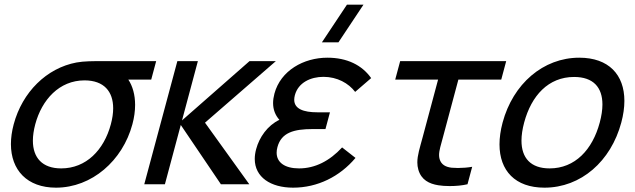

<svg xmlns="http://www.w3.org/2000/svg" viewBox="-20 -808 2784 842"><path d="M664.9 -540H434.4C388.4 -540 347.9 -540 315.7 -534C184.2 -509.5 77.9 -404 40.1 -263C31.9 -232.4 27.9 -203.3 27.9 -176.2C27.9 -62.6 98.5 15 225.6 15C382.6 15 517.9 -103.5 560.6 -263C568.7 -292.9 572.5 -321.5 572.5 -347.9C572.5 -392 561.8 -430.2 542.7 -459H643.2ZM248.3 -69.5C165.7 -69.5 124.2 -116.1 124.2 -191.1C124.2 -212.8 127.7 -236.9 134.6 -263C163.5 -370.7 239.9 -455.5 350.7 -455.5C351.1 -455.5 351.4 -455.5 351.7 -455.5C436 -455.1 476.3 -406.7 476.3 -333.2C476.3 -311.7 472.9 -288.2 466.1 -263C435.9 -150 357.8 -69.5 248.3 -69.5Z M612.7 0H703.2L772.8 -260L948.7 0H1073.2L879 -270L1189.8 -540H1074.3L778.2 -280L847.8 -540H757.8Z M1574 -787.5H1501.5L1391.8 -622.5H1464.3ZM1480.3 -161.5C1425.3 -102 1361.6 -69.5 1291.6 -69.5C1229.6 -69.5 1193.2 -95.1 1193.2 -138.4C1193.2 -146.1 1194.3 -154.3 1196.7 -163C1213.7 -226.5 1268.3 -242 1351.3 -242H1407.3L1427 -315.5H1371.5C1310.8 -315.5 1270.3 -330.6 1270.3 -370.5C1270.3 -376.6 1271.2 -383.2 1273.1 -390.5C1288 -446 1342.2 -471 1398.7 -471C1458.7 -471 1508.7 -443 1537.5 -405L1607.7 -465.5C1567.5 -522.5 1502.2 -555 1415.7 -555C1311.7 -555 1210.6 -498.5 1183.5 -397.5C1179.6 -382.8 1177.6 -369 1177.6 -356C1177.6 -327.5 1187 -303.1 1205.2 -282.5C1153 -257.5 1117.2 -206 1103.3 -154C1099.2 -138.8 1097.2 -124.5 1097.2 -111.1C1097.2 -31.2 1166.6 15 1265.5 15C1372.5 15 1470 -33.5 1539 -115.5Z M1902.5 4.5C1916.2 6.8 1933.8 8 1952.4 8C1978.6 8 2007.1 5.6 2030.2 0L2050.7 -76.5C2030.7 -73.1 2008.9 -71.3 1988.3 -71.3C1978.7 -71.3 1969.4 -71.7 1960.7 -72.5C1935 -75.5 1915.1 -85.5 1907.8 -110.5C1906.3 -116.1 1905.5 -121.9 1905.5 -128C1905.5 -148.5 1913.6 -172.9 1923 -208L1990.2 -459H2178.2L2199.9 -540H1734.9L1713.2 -459H1901.2L1832.9 -204C1821 -159.7 1810.2 -126.6 1810.2 -95.8C1810.2 -84.9 1811.6 -74.2 1814.7 -63.5C1827.8 -19 1861.8 -2 1902.5 4.5Z M2367.6 15C2528.1 15 2659.2 -101 2704.6 -270.5C2713.7 -304.4 2718.2 -336.4 2718.2 -365.6C2718.2 -480.4 2649.4 -555 2520.4 -555C2361.9 -555 2229.6 -440 2184.1 -270.5C2175 -236.3 2170.5 -204.2 2170.5 -174.8C2170.5 -59.8 2239.1 15 2367.6 15ZM2390.3 -69.5C2307.2 -69.5 2266.9 -115.4 2266.9 -191.2C2266.9 -214.9 2270.9 -241.5 2278.6 -270.5C2310.3 -388.5 2384.7 -470.5 2497.7 -470.5C2581.8 -470.5 2621.9 -425 2621.9 -349.8C2621.9 -326.1 2617.9 -299.5 2610.1 -270.5C2578.2 -151.5 2501.8 -69.5 2390.3 -69.5Z"/></svg>

Font: Manrope
Style: MediumItalic
Weight: 500
Italic angle: -15°
Designer: Mikhail Sharanda
Foundry: Mikhail Sharanda
Version: Version 4.502;hotconv 1.0.109;makeotfexe 2.5.65596